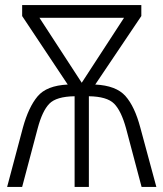

<svg xmlns="http://www.w3.org/2000/svg" viewBox="-20 -734 642 754"><path d="M467 -664 301 -409 135 -664ZM535 -714H67V-671L246 -402Q163 -398 127.5 -355.5Q92 -313 70 -233L8 0H67L128 -230Q146 -298 173.5 -326.5Q201 -355 273 -356V0H329V-356Q400 -355 428 -327Q456 -299 475 -230L536 0H594L531 -233Q509 -316 472.5 -357Q436 -398 354 -402L535 -671Z"/></svg>

Font: Noto Sans UI SemiCondensed Light
Style: Regular
Weight: 300
Width: 4
Designer: Monotype Design Team
Foundry: Monotype Imaging Inc.
Version: Version 1.901